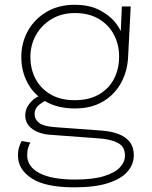

<svg xmlns="http://www.w3.org/2000/svg" viewBox="-20 -558 636 802"><path d="M405.5 -12.5Q444.5 -9.5 474.5 1.8Q504.5 13 521.8 34.8Q539 56.5 539 91Q539 127.5 513.2 158Q487.5 188.5 432.5 206.5Q377.5 224.5 290 224.5Q169.5 224.5 112.2 187Q55 149.5 55 92Q55 71 60 55.8Q65 40.5 70.5 31L107 37.5Q102.5 44.5 98 58.2Q93.5 72 93.5 90Q93.5 138.5 145 165.2Q196.5 192 293.5 192Q367.5 192 413.5 178Q459.5 164 480.8 141.2Q502 118.5 502 92.5Q502 53.5 470.8 38.2Q439.5 23 392.5 20L190 5Q142.5 1.5 114 -20Q85.5 -41.5 85.5 -75.5Q85.5 -97.5 96.2 -115Q107 -132.5 121.5 -143.8Q136 -155 148 -157L180 -140Q165 -137 144.8 -121.2Q124.5 -105.5 124.5 -81Q124.5 -59.5 143 -45Q161.5 -30.5 207.5 -27ZM489 -531H526L515 -318.5Q512 -259.5 485.2 -211Q458.5 -162.5 410 -133.8Q361.5 -105 292.5 -105Q221 -105 171 -134Q121 -163 95 -212Q69 -261 69 -320Q69 -379.5 96.8 -429.2Q124.5 -479 174.8 -508.5Q225 -538 291.5 -538Q355 -538 399 -514.2Q443 -490.5 467.5 -456.5Q492 -422.5 496.5 -391.5L483 -393.5ZM292 -139.5Q351 -139.5 392.5 -163Q434 -186.5 455.8 -227.8Q477.5 -269 477.5 -322Q477.5 -372.5 455.5 -413.8Q433.5 -455 392.2 -479.2Q351 -503.5 293 -503.5Q237.5 -503.5 195.8 -478.5Q154 -453.5 130.5 -412Q107 -370.5 107 -320Q107 -268.5 129 -227.8Q151 -187 192.2 -163.2Q233.5 -139.5 292 -139.5Z"/></svg>

Font: Epilogue ExtraLight
Style: Regular
Weight: 250
Designer: Tyler Finck
Foundry: Etcetera Type Co
Version: Version 2.112